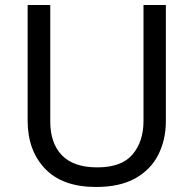

<svg xmlns="http://www.w3.org/2000/svg" viewBox="-20 -734 771 764"><path d="M640 -252Q640 -178 610 -118.5Q580 -59 518.5 -24.5Q457 10 362 10Q229 10 159.5 -62.5Q90 -135 90 -254V-714H180V-251Q180 -164 226.5 -116Q273 -68 367 -68Q464 -68 507.5 -119.5Q551 -171 551 -252V-714H640Z"/></svg>

Font: Noto Sans Masaram Gondi
Style: Regular
Weight: 400
Designer: Ek Type & Mukund Gokhale
Foundry: Ek Type
Version: Version 1.004; ttfautohint (v1.8.4.7-5d5b)